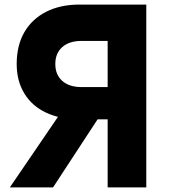

<svg xmlns="http://www.w3.org/2000/svg" viewBox="-20 -820 740 840"><path d="M451 0V-298H328Q244 -298 182 -327Q120 -356 86.5 -411Q53 -466 53 -540Q53 -621 86.5 -679Q120 -737 182 -768.5Q244 -800 328 -800H620V0ZM23 0 246 -327H426L212 0ZM337 -439H451V-641H337Q283 -641 252.5 -614Q222 -587 222 -540Q222 -493 252.5 -466Q283 -439 337 -439Z"/></svg>

Font: Martian Mono
Style: Bold
Weight: 700
Designer: Roman Shamin
Foundry: Evil Martians
Version: Version 1.000